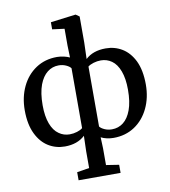

<svg xmlns="http://www.w3.org/2000/svg" viewBox="-109 -912 1104 1247"><g transform="rotate(-10 443.5 -288.5)"><path d="M499.5 66.4V176.8L584 189.9V243.2H307.1V189.9L388.2 176.8V66.4L391.1 -35.2Q340.8 11.7 258.3 11.7Q198.7 11.7 150.1 -18.3Q101.6 -48.3 72.3 -108.4Q41.5 -170.9 41.5 -264.6Q41.5 -351.1 74.7 -420.7Q107.9 -490.2 168.5 -530.3Q228.5 -569.8 307.1 -569.8Q329.1 -569.8 351.8 -564.7Q374.5 -559.6 390.6 -551.8L388.2 -630.9V-741.7L308.1 -752V-798.8L473.6 -819.8H474.6L498.5 -803.2V-630.9L495.1 -523.4Q544.4 -569.8 628.4 -569.8Q688 -569.8 736.6 -540.3Q785.2 -510.7 814.9 -450.7Q845.2 -387.7 845.2 -293.9Q845.2 -207.5 812 -137.9Q778.8 -68.4 718.8 -28.3Q658.2 11.7 579.6 11.7Q556.6 11.7 534.9 6.8Q513.2 2 496.6 -6.8ZM388.2 -481.4Q378.9 -494.1 356.7 -504.2Q334.5 -514.2 308.6 -514.2Q266.6 -514.2 233.9 -488.5Q201.2 -462.9 181.6 -411.6Q161.6 -357.4 161.6 -276.9Q161.6 -204.1 180.2 -154.8Q198.7 -105.5 231.9 -83Q263.2 -60.5 302.7 -60.5Q327.6 -60.5 351.3 -67.9Q375 -75.2 388.2 -86.4ZM498.5 -77.6Q507.8 -64.9 530 -54.9Q552.2 -44.9 578.6 -44.9Q621.1 -44.9 653.8 -70.3Q686.5 -95.7 705.6 -147.5Q725.1 -199.7 725.1 -281.2Q725.1 -354 706.5 -403.6Q688 -453.1 655.3 -476.1Q623.5 -498.5 584 -498.5Q559.6 -498.5 535.6 -491.2Q511.7 -483.9 498.5 -473.1Z"/></g></svg>

Font: Merriweather
Style: Regular
Weight: 400
Designer: Eben Sorkin
Foundry: Eben Sorkin
Version: Version 1.584; ttfautohint (v1.8.1)